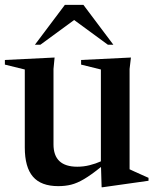

<svg xmlns="http://www.w3.org/2000/svg" viewBox="-22 -752 635 786"><path d="M197 -161Q197 -69.5 294.5 -69.5Q320.5 -69.5 345.2 -75.8Q370 -82 391 -91.5V-467.5L310 -487.5V-506.5L514 -516.5L508.5 -469.5V-59Q514.5 -56 529 -49.5Q543.5 -43 559.5 -35.8Q575.5 -28.5 586 -24V-12L398.5 14.5H394L391.5 -68.5Q350.5 -35.5 322 -18.8Q293.5 -2 269.2 4Q245 10 216.5 10Q146 10 112.8 -28.8Q79.5 -67.5 79.5 -148.5V-467.5L-2 -487.5V-506.5L201.5 -516.5L197 -469.5ZM121 -569 243.5 -732H319.5L442 -569H419.5L281.5 -670L143.5 -569Z"/></svg>

Font: Newsreader Display Medium
Style: Regular
Weight: 500
Designer: Hugues Gentile
Foundry: Production Type
Version: Version 1.001